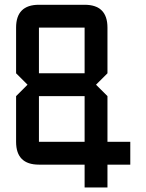

<svg xmlns="http://www.w3.org/2000/svg" viewBox="-20 -704 626 821"><path d="M48.8 -585.9Q48.8 -683.6 146.5 -683.6H341.8Q439.5 -683.6 439.5 -585.9V-390.6L390.6 -341.8L439.5 -293V-97.7H537.1V0H439.5V97.7H341.8V0H146.5Q48.8 0 48.8 -97.7V-293L97.7 -341.8L48.8 -390.6ZM146.5 -585.9V-390.6H341.8V-585.9ZM341.8 -293H146.5V-97.7H341.8Z"/></svg>

Font: BabelStone Runic Berhtwald
Style: Regular
Weight: 400
Designer: Andrew West
Foundry: BabelStone
Version: Version 7.004;November 9, 2023